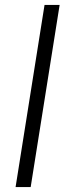

<svg xmlns="http://www.w3.org/2000/svg" viewBox="-20 -756 268 776"><path d="M43 0 160 -736H221L104 0Z"/></svg>

Font: Mulish Light
Style: Italic
Weight: 300
Italic angle: -9°
Designer: Vernon Adams
Foundry: Vernon Adams
Version: Version 3.603; ttfautohint (v1.8.3)